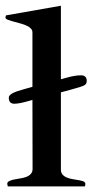

<svg xmlns="http://www.w3.org/2000/svg" viewBox="-20 -662 329 682"><path d="M95.2 -547.9Q95.2 -567.9 47.4 -580.1Q15.6 -588.4 7.6 -591.8Q-0.5 -595.2 -0.5 -599.6Q-0.5 -604 1.5 -607.4L196.3 -641.6V-380.4L217.3 -386.2Q246.6 -394.5 267.3 -394.5Q288.1 -394.5 288.1 -374.5Q288.1 -363.3 279.3 -358.9Q269.5 -353.5 229 -342.8L196.3 -334V-58.6Q196.3 -32.2 239.7 -25.4Q269 -21 276.1 -17.8Q283.2 -14.6 283.2 -9Q283.2 -3.4 281.2 0H7.8Q5.9 -5.4 5.9 -10.3Q5.9 -15.1 12.5 -18.6Q19 -22 29.1 -24.2Q39.1 -26.4 50.8 -28.1Q62.5 -29.8 72.3 -33.2Q95.7 -42 95.7 -61.5L95.2 -307.1L81.5 -303.2Q47.9 -293.5 31.2 -293.5Q11.2 -293.5 11.2 -314.9Q11.2 -327.6 41 -337.9Q51.8 -341.3 68.8 -346.2L95.2 -353.5Z"/></svg>

Font: RadleyRegular
Style: Regular
Weight: 400
Designer: vernon adams
Foundry: vernon adams
Version: Version 1.000;PS 001.001;hotconv 1.0.56